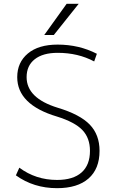

<svg xmlns="http://www.w3.org/2000/svg" viewBox="-20 -973 603 1003"><path d="M70 -570Q70 -647 125.5 -693.5Q181 -740 281 -740Q393 -740 486 -692L472 -652Q388 -697 281 -697Q204 -697 161.5 -663.5Q119 -630 119 -570Q119 -460 282 -410Q398 -375 449 -322Q500 -269 500 -185Q500 -91 442.5 -40.5Q385 10 278 10Q156 10 63 -57L81 -97Q167 -33 278 -33Q362 -33 406 -72Q450 -111 450 -185Q450 -252 410.5 -293.5Q371 -335 278 -364Q70 -426 70 -570ZM261 -790H211L328 -953H391Z"/></svg>

Font: Mplus 1p Light
Style: Regular
Weight: 300
Version: Version 1.061